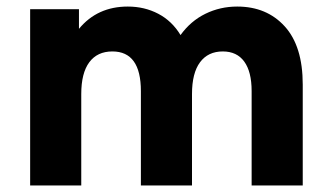

<svg xmlns="http://www.w3.org/2000/svg" viewBox="-20 -566 1011 586"><path d="M904 -308V0H748V-288Q748 -347 725.5 -378Q703 -409 660 -409Q615 -409 590.5 -376Q566 -343 566 -279V0H410V-288Q410 -409 323 -409Q277 -409 252.5 -376Q228 -343 228 -279V0H72V-538H221V-478Q277 -546 370 -546Q421 -546 463 -524Q505 -502 531 -459Q562 -502 607 -524Q652 -546 704 -546Q794 -546 849 -485.5Q904 -425 904 -308Z"/></svg>

Font: Chess Sans
Style: Bold
Weight: 700
Designer: Wolf Bōese
Foundry: Wolf Bōese
Version: Version 7.223